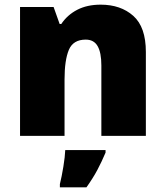

<svg xmlns="http://www.w3.org/2000/svg" viewBox="-20 -583 710 824"><path d="M412 -563Q498 -563 552 -515Q606 -467 606 -360V0H415V-302Q415 -357 399 -385Q383 -413 348 -413Q294 -413 275.5 -369Q257 -325 257 -242V0H66V-553H210L236 -480H243Q269 -519 311.5 -541Q354 -563 412 -563ZM433 72Q416 112 398 146Q380 180 351 221H237V207Q245 175 252 132Q259 89 260 61H433Z"/></svg>

Font: Noto Sans Thaana Black
Style: Regular
Weight: 900
Designer: David Williams
Foundry: Google Inc.
Version: Version 3.001; ttfautohint (v1.8.4.7-5d5b)